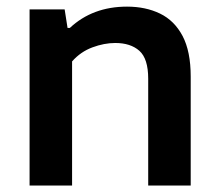

<svg xmlns="http://www.w3.org/2000/svg" viewBox="-20 -574 676 594"><path d="M71.5 0V-545H180L189 -487.5H196Q266.5 -553.5 373 -553.5Q430.5 -553.5 475 -532Q519.5 -510.5 544.8 -462.8Q570 -415 570 -337V0H438.5V-330.5Q438.5 -392.5 411.2 -416.8Q384 -441 336.5 -441Q302.5 -441 266 -427.5Q229.5 -414 203 -384V0Z"/></svg>

Font: Encode Sans Semi Expanded SemiBold
Style: Regular
Weight: 600
Width: 6
Designer: Multiple Designers
Foundry: Impallari Type
Version: Version 3.000; ttfautohint (v1.8.3) -l 8 -r 50 -G 200 -x 14 